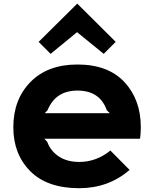

<svg xmlns="http://www.w3.org/2000/svg" viewBox="-20 -979 810 1009"><path d="M215 -384H557L541 -400Q505 -503 387 -503Q272 -503 230 -400ZM720 -310Q720 -277 716 -250H213L228 -234Q246 -185 289.5 -156.5Q333 -128 396 -128Q487 -128 560 -188L661 -86Q550 10 396 10Q228 10 139 -79.5Q50 -169 50 -310Q50 -456 140 -548Q230 -640 387 -640Q548 -640 634 -547.5Q720 -455 720 -310ZM387 -959 588 -759 525 -696 385 -810 246 -696 183 -759 385 -959Z"/></svg>

Font: Sinkin Sans 700 Bold
Style: Bold
Weight: 700
Designer: Keith Bates
Foundry: K-Type
Version: Sinkin Sans (version 1.0)  by Keith Bates   •   © 2014   www